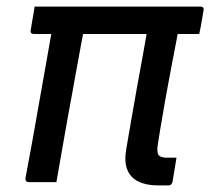

<svg xmlns="http://www.w3.org/2000/svg" viewBox="-20 -552 640 582"><path d="M85 -532H588Q592 -532 594 -530.5Q596 -529 597 -527Q598 -525 597 -521Q595 -508 593 -496.5Q591 -485 589 -473.5Q587 -462 584 -449H82Q77 -449 74.5 -452Q72 -455 73 -460Q75 -473 77 -484.5Q79 -496 81 -507.5Q83 -519 85 -532ZM140 -475H237L227 -424Q223 -400 218 -374.5Q213 -349 208.5 -323Q204 -297 199 -270Q193 -238 187 -204.5Q181 -171 175 -137Q169 -103 163 -68.5Q157 -34 151 0Q137 0 123 0Q109 0 95 0Q81 0 67 0Q63 0 61 -1.5Q59 -3 58 -5Q57 -7 57 -11Q68 -69 78.5 -127Q89 -185 99 -243Q109 -301 119.5 -358.5Q130 -416 140 -475ZM515 -74Q512 -55 509 -37.5Q506 -20 503 -1Q502 3 500 5.5Q498 8 496 9Q494 10 490 10H458Q423 10 399 -2Q375 -14 365.5 -38.5Q356 -63 363 -102Q371 -148 379 -195Q387 -242 395.5 -288.5Q404 -335 412.5 -381.5Q421 -428 429 -475H523L515 -430Q508 -394 501 -357Q494 -320 487 -282Q483 -262 479.5 -241Q476 -220 472.5 -199.5Q469 -179 465.5 -159Q462 -139 459 -118Q457 -106 457 -97.5Q457 -89 460 -83Q464 -78 470.5 -76Q477 -74 485 -74Q491 -74 496 -74Q501 -74 507 -74Z"/></svg>

Font: Rec Mono Linear
Style: Italic
Weight: 400
Italic angle: -10°
Monospace: yes
Version: Version 1.085; ttfautohint (v1.8.4.7-5d5b)